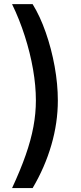

<svg xmlns="http://www.w3.org/2000/svg" viewBox="-20 -791 399 948"><path d="M39.6 137.7Q81.1 48.3 106.9 -25.6Q132.8 -99.6 145 -165.5Q157.2 -231.4 157.2 -294.9Q157.2 -367.7 143.1 -449Q128.9 -530.3 102.5 -612.8Q76.2 -695.3 39.6 -770.5H141.1Q177.7 -711.4 205.8 -631.1Q233.9 -550.8 249.8 -463.1Q265.6 -375.5 265.6 -294.9Q265.6 -185.1 233.6 -75Q201.7 35.2 141.1 137.7Z"/></svg>

Font: Inter 17pt Medium
Style: Regular
Weight: 500
Version: Version 4.001;git-66647c0bb